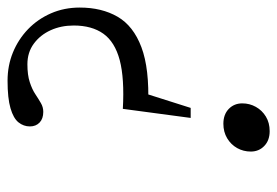

<svg xmlns="http://www.w3.org/2000/svg" viewBox="-133 -593 734 508"><g transform="rotate(-90 234.0 -339.0)"><path d="M160.5 -115Q185 -115 199.8 -100.8Q214.5 -86.5 214.5 -65Q214.5 -45.5 205.2 -29Q196 -12.5 179.5 -2.5Q163 7.5 141 7.5Q116.5 7.5 101.8 -6.8Q87 -21 87 -42.5Q87 -62 96.2 -78.5Q105.5 -95 122.2 -105Q139 -115 160.5 -115ZM274.5 -686Q314.5 -686 349.2 -671.8Q384 -657.5 410.8 -631.8Q437.5 -606 452.8 -571Q468 -536 468 -495Q468 -437 443.8 -395Q419.5 -353 363 -331.8Q306.5 -310.5 209 -314L255.5 -368.5L202.5 -201.5H176L200 -381Q280.5 -376.5 328.8 -389.2Q377 -402 398.8 -432.5Q420.5 -463 420.5 -511Q420.5 -544.5 408 -572Q395.5 -599.5 372.5 -616.5Q349.5 -633.5 318 -633.5Q289.5 -633.5 270.5 -627.2Q251.5 -621 238.8 -612.5Q226 -604 215.2 -597.8Q204.5 -591.5 192 -591.5Q174 -591.5 163.8 -601.2Q153.5 -611 153.5 -627Q153.5 -643.5 164.2 -657Q175 -670.5 201.5 -678.2Q228 -686 274.5 -686Z"/></g></svg>

Font: Newsreader 16pt 16pt
Style: Italic
Weight: 400
Italic angle: -17°
Version: Version 1.003